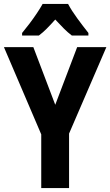

<svg xmlns="http://www.w3.org/2000/svg" viewBox="-20 -953 559 973"><path d="M260 -422 371 -714H519L330 -276V0H189V-272L0 -714H149ZM325 -933Q343 -899 372 -859.5Q401 -820 428 -786V-773H344Q324 -788 303.5 -808.5Q283 -829 260 -854Q237 -828 216.5 -807.5Q196 -787 177 -773H92V-786Q108 -805 128.5 -832Q149 -859 167 -886Q185 -913 196 -933Z"/></svg>

Font: Noto Sans Khmer UI Condensed
Style: Bold
Weight: 700
Width: 3
Designer: Danh Hong and the Monotype Design Team
Foundry: Monotype Imaging Inc.
Version: Version 2.002; ttfautohint (v1.8.4.7-5d5b)